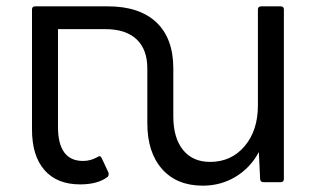

<svg xmlns="http://www.w3.org/2000/svg" viewBox="-20 -575 1000 606"><path d="M866 -555Q876 -555 876 -545V-11Q876 0 866 0H812Q801 0 801 -11L797 -95Q770 -45 723.5 -17Q677 11 620 11Q538 11 491.5 -41.5Q445 -94 445 -186V-359Q445 -419 411 -451Q377 -483 313 -483H163V-175Q163 -67 242 -67Q266 -67 287 -79Q292 -82 294 -82Q298 -82 301 -76L322 -31Q323 -29 323 -25Q323 -20 320 -17Q289 7 233 7Q160 7 120.5 -38Q81 -83 81 -166V-545Q81 -555 91 -555H320Q420 -555 473.5 -504.5Q527 -454 527 -359V-208Q527 -140 557.5 -102Q588 -64 643 -64Q710 -64 752 -113.5Q794 -163 794 -242V-545Q794 -555 805 -555Z"/></svg>

Font: LINE Seed Sans TH
Style: Regular
Weight: 400
Designer: Dalton Maag Ltd | Thai characters by Cadson Demak Co.,Ltd.
Foundry: Dalton Maag Ltd
Version: Version 1.002